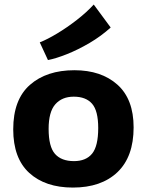

<svg xmlns="http://www.w3.org/2000/svg" viewBox="-20 -826 656 858"><path d="M305.7 12.2Q182.6 12.2 110.8 -53.2Q39.1 -118.7 39.1 -248Q39.1 -380.9 113.5 -446.5Q188 -512.2 312.5 -512.2Q432.6 -512.2 504.9 -447.5Q577.1 -382.8 577.1 -256.8Q577.1 -125.5 504.9 -56.6Q432.6 12.2 305.7 12.2ZM310.5 -106Q364.3 -106 391.6 -139.4Q418.9 -172.9 418.9 -253.9Q418.9 -331.1 391.4 -362.5Q363.8 -394 309.6 -394Q257.3 -394 227.3 -360.1Q197.3 -326.2 197.3 -250Q197.3 -170.4 225.8 -138.2Q254.4 -106 310.5 -106ZM194.3 -557.6 157.7 -636.7Q191.4 -649.9 235.6 -676.5Q279.8 -703.1 323.5 -737.1Q367.2 -771 398.9 -805.7L474.6 -703.1Q431.6 -664.1 379.9 -633.8Q328.1 -603.5 279.1 -584Q230 -564.5 194.3 -557.6Z"/></svg>

Font: ADLaM Display
Style: Regular
Weight: 400
Designer: Mark Jamra, Neil Patel, Concept: Andrew Footit
Foundry: Microsoft
Version: Version 2.000; ttfautohint (v1.8.4.7-5d5b);gftools[0.9.28]